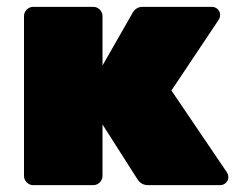

<svg xmlns="http://www.w3.org/2000/svg" viewBox="-20 -540 696 560"><path d="M279 -493V-349L367 -503Q377 -520 396 -520H598Q608 -520 615 -513Q622 -506 622 -497Q622 -488 617 -481L480 -276L642 -37Q646 -31 646 -22.5Q646 -14 639 -7Q632 0 622 0H412Q392 0 381 -17L279 -177V-27Q279 -16 271 -8Q263 0 252 0H77Q66 0 58 -8Q50 -16 50 -27V-493Q50 -504 58 -512Q66 -520 77 -520H252Q263 -520 271 -512Q279 -504 279 -493Z"/></svg>

Font: Rubik One
Style: Regular
Weight: 400
Designer: Hubert and Fischer with Elvire Volk Leonovitch
Foundry: Hubert and Fischer with Elvire Volk Leonovitch
Version: Version 1.001